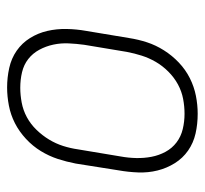

<svg xmlns="http://www.w3.org/2000/svg" viewBox="-38 -530 576 540"><g transform="rotate(-90 250.0 -260.0)"><path d="M200 8Q171 8 144.5 2Q118 -4 96.5 -19Q75 -34 61 -56.5Q47 -79 40.5 -105Q34 -131 35 -159Q36 -187 41 -215L60 -335Q65 -361 73 -385.5Q81 -410 95 -433Q109 -456 129.5 -475Q150 -494 173.5 -506Q197 -518 223 -523Q249 -528 274 -528Q302 -528 329 -522Q356 -516 377.5 -501Q399 -486 413 -463.5Q427 -441 433 -415Q439 -389 438.5 -361Q438 -333 433 -305L413 -185Q409 -159 401 -134.5Q393 -110 378.5 -87Q364 -64 344 -45Q324 -26 300 -14Q276 -2 250.5 3Q225 8 200 8ZM200 -29Q221 -29 242 -33Q263 -37 282.5 -47.5Q302 -58 318.5 -74.5Q335 -91 346 -110Q357 -129 363.5 -149.5Q370 -170 374 -191L394 -311Q397 -333 398 -355Q399 -377 394.5 -398Q390 -419 380 -437.5Q370 -456 354 -468.5Q338 -481 317 -486Q296 -491 273 -491Q253 -491 231.5 -487Q210 -483 190.5 -472.5Q171 -462 155 -445.5Q139 -429 127.5 -410Q116 -391 109.5 -370.5Q103 -350 100 -329L80 -209Q76 -187 75.5 -165Q75 -143 79 -122Q83 -101 93 -82.5Q103 -64 119.5 -51.5Q136 -39 157 -34Q178 -29 200 -29Z"/></g></svg>

Font: Iosevka SS04 XLt Obl
Style: Regular
Weight: 200
Italic angle: -9°
Monospace: yes
Designer: Belleve Invis
Foundry: Belleve Invis
Version: Version 19.0.0; ttfautohint (v1.8.4)